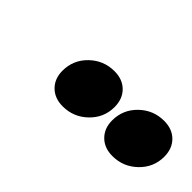

<svg xmlns="http://www.w3.org/2000/svg" viewBox="-14 -970 552 552"><g transform="rotate(45 262.0 -693.5)"><path d="M322 -709Q322 -666 290.5 -635.5Q259 -605 215 -605Q182 -605 162 -625Q142 -645 142 -677Q142 -721 173.5 -751.5Q205 -782 249 -782Q282 -782 302 -762Q322 -742 322 -709ZM524 -709Q524 -666 492.5 -635.5Q461 -605 417 -605Q384 -605 364 -625Q344 -645 344 -677Q344 -721 375.5 -751.5Q407 -782 451 -782Q484 -782 504 -762Q524 -742 524 -709Z"/></g></svg>

Font: TypoPRO Montserrat
Style: Italic
Weight: 900
Italic angle: -11.3°
Designer: Julieta Ulanovsky
Foundry: Julieta Ulanovsky
Version: Version 6.001